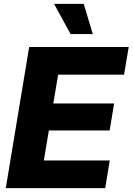

<svg xmlns="http://www.w3.org/2000/svg" viewBox="-20 -970 684 990"><path d="M9.8 0 130.4 -727.5H643.6L619.6 -585H279.8L254.9 -436.5H568.4L545.4 -297.4H231.9L206.1 -142.6H545.9L522.5 0ZM343.8 -794.4 258.8 -950.2H411.6L458.5 -794.4Z"/></svg>

Font: Inter 18pt ExtraBold
Style: Italic
Weight: 800
Italic angle: -9.3988°
Designer: Rasmus Andersson
Foundry: rsms
Version: Version 4.001;git-66647c0bb